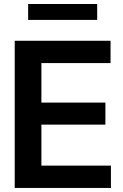

<svg xmlns="http://www.w3.org/2000/svg" viewBox="-20 -929 610 949"><path d="M52.7 0V-727.5H526.4V-617.2H184.6V-421.9H501V-313H184.6V-110.4H528.3V0ZM460.4 -909.2V-830.6H119.1V-909.2Z"/></svg>

Font: Inter Tight SemiBold
Style: Regular
Weight: 600
Designer: Rasmus Andersson
Foundry: rsms
Version: Version 3.004; ttfautohint (v1.8.4.7-5d5b)